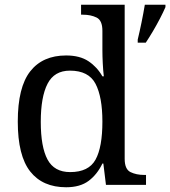

<svg xmlns="http://www.w3.org/2000/svg" viewBox="-20 -780 718 810"><path d="M259 10Q160 10 107.5 -56.5Q55 -123 55 -267Q55 -412 107.5 -479Q160 -546 259 -546Q317 -546 353.5 -521.5Q390 -497 412 -458H418Q415 -483 413.5 -513.5Q412 -544 412 -568V-650Q412 -694 387.5 -706Q363 -718 330 -718H322V-760H506V-110Q506 -66 530.5 -54Q555 -42 588 -42H596V0H427L416 -90H412Q390 -44 354 -17Q318 10 259 10ZM276 -54Q354 -54 383 -106.5Q412 -159 412 -267Q412 -371 383 -426.5Q354 -482 275 -482Q209 -482 180.5 -426.5Q152 -371 152 -266Q152 -160 180.5 -107Q209 -54 276 -54ZM561 -613Q569 -646 577 -685Q585 -724 591 -760H678V-750Q669 -729 655 -702Q641 -675 625 -648Q609 -621 595 -600H561Z"/></svg>

Font: Noto Serif Makasar
Style: Regular
Weight: 400
Designer: Sérgio Martins
Version: Version 1.001; ttfautohint (v1.8.4.7-5d5b)